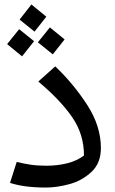

<svg xmlns="http://www.w3.org/2000/svg" viewBox="-20 -828 518 862"><path d="M25 -7 55 -101Q88 -93 118 -88.5Q148 -84 189 -84Q238 -84 282 -95Q326 -106 357 -130Q357 -225 304 -302Q251 -379 152 -462L228 -530Q310 -452 371.5 -357Q433 -262 433 -163Q433 -96 391 -56.5Q349 -17 292.5 -1.5Q236 14 186 14Q88 14 25 -7ZM188 -753 135 -686 68 -740 121 -808ZM270 -651 217 -584 150 -638 204 -705ZM133 -643 79 -575 12 -630 66 -697Z"/></svg>

Font: FiraGO
Style: Italic
Weight: 400
Italic angle: -8°
Designer: bBox Type GmbH
Foundry: bBox Type GmbH
Version: Version 1.001